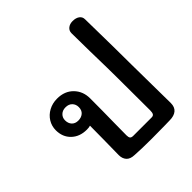

<svg xmlns="http://www.w3.org/2000/svg" viewBox="-227 -1037 1204 1204"><g transform="rotate(-45 375.0 -434.5)"><path d="M674 -241Q676 -133 676 -72Q676 -36 654.5 -18Q633 0 593 0Q565 0 545 1L434 2Q342 2 285 -2Q248 -3 231 -22Q214 -41 214 -72Q214 -128 216 -208L217 -330Q205 -326 186 -326Q123 -326 84 -363.5Q45 -401 45 -461Q45 -498 64 -529Q83 -560 116.5 -578Q150 -596 191 -596Q258 -596 298.5 -554.5Q339 -513 339 -450Q339 -342 337 -230L336 -125Q336 -108 342 -100.5Q348 -93 364 -93H527Q541 -93 546.5 -102Q552 -111 552 -131L551 -417Q551 -488 547 -662L545 -822Q545 -844 561.5 -857.5Q578 -871 604 -871Q632 -871 649.5 -858.5Q667 -846 667 -823Q672 -538 672 -417Q672 -351 674 -241ZM188 -404Q215 -404 232.5 -419Q250 -434 250 -462Q250 -487 234 -503.5Q218 -520 190 -520Q163 -520 146.5 -504Q130 -488 130 -464Q130 -437 145.5 -420.5Q161 -404 188 -404Z"/></g></svg>

Font: Mali SemiBold
Style: Regular
Weight: 600
Designer: Kitiyaporn Chalermlarp | Katatrad Aksorn Co.,Ltd.
Foundry: Cadson Demak Co.,Ltd.
Version: Version 1.000; ttfautohint (v1.6)